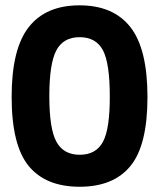

<svg xmlns="http://www.w3.org/2000/svg" viewBox="-20 -692 600 724"><path d="M394 -329.6Q394 -453.1 368.2 -502.4Q341.8 -551.8 280.3 -551.8Q218.8 -551.8 192.4 -502Q166 -452.1 166 -329.1Q166 -206.1 192.9 -157.2Q219.7 -108.4 280.8 -108.4Q341.8 -108.4 368.2 -157.2Q394.5 -206.1 394 -329.6ZM279.8 -671.9Q407.2 -671.9 471.7 -589.8Q536.1 -507.8 536.1 -326.2Q536.1 -144.5 472.2 -66.4Q408.2 12.2 280.3 12.2Q152.3 12.2 87.9 -66.4Q23.9 -145 23.9 -326.7Q23.9 -507.8 88.4 -589.8Q152.8 -671.9 279.8 -671.9Z"/></svg>

Font: TitilliumWeb-Bold
Style: Bold
Weight: 700
Version: Version 1.001;PS 57.000;hotconv 1.0.70;makeotf.lib2.5.55311